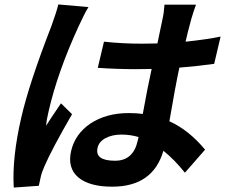

<svg xmlns="http://www.w3.org/2000/svg" viewBox="-20 -801 1040 866"><path d="M379 -769Q363 -744 334 -681Q239 -474 199 -298Q190 -261 188 -234Q202 -257 255 -335L305 -286Q212 -125 180 -50Q167 -20 164 -4Q158 23 155 37L42 45Q34 -90 76 -271Q111 -424 212 -684Q235 -747 243 -781ZM605 -183Q567 -194 528 -194Q486 -194 456 -178Q426 -162 420 -134Q407 -76 499 -76Q581 -76 601 -166ZM814 -22Q767 -81 717 -121Q670 41 486 41Q383 41 333 -1Q283 -44 301 -121Q319 -197 388 -244Q460 -291 560 -291Q598 -291 624 -287Q645 -404 664 -490Q640 -489 593 -489Q509 -489 421 -495L449 -613Q532 -604 619 -604Q666 -604 690 -605L713 -715Q719 -740 722 -780H864Q854 -753 843 -716Q825 -650 817 -613Q913 -623 975 -636L946 -513Q866 -502 789 -496Q770 -407 744 -254Q831 -215 905 -126Z"/></svg>

Font: KaiGen Gothic CN Bold
Style: Bold
Weight: 700
Designer: Ryoko NISHIZUKA  (kana & ideographs); Paul D. Hunt (Latin, Greek & Cyrillic); Wenlong ZHANG  (bopomofo); Sandoll Communi
Foundry: Adobe Systems Incorporated
Version: Version 1.002.20150501